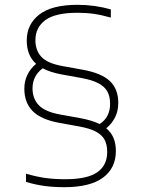

<svg xmlns="http://www.w3.org/2000/svg" viewBox="-20 -768 592 797"><path d="M461 -141Q461 -70.5 407.8 -30.8Q354.5 9 247 9Q201.5 9 163.5 3.8Q125.5 -1.5 88 -13V-47Q132.5 -34 170 -29Q207.5 -24 250 -24Q342 -24 383.5 -52.8Q425 -81.5 425 -137Q425 -167.5 414.2 -187.8Q403.5 -208 378.2 -221.5Q353 -235 309 -243L226 -258Q150 -272 115.5 -307Q81 -342 81 -400Q81 -430.5 93.5 -457Q106 -483.5 130 -503Q91 -537.5 91 -600Q91 -667 143 -707.5Q195 -748 302 -748Q373 -748 440 -729V-695Q401 -706 369.5 -710.5Q338 -715 302 -715Q209.5 -715 168.2 -684.5Q127 -654 127 -601Q127 -559 151.5 -532.2Q176 -505.5 238 -494L321 -479Q400.5 -465 435.8 -431.8Q471 -398.5 471 -341Q471 -277 421 -235.5Q441.5 -218.5 451.2 -195.2Q461 -172 461 -141ZM311 -278Q363 -268.5 393.5 -253Q437 -281 437 -337Q437 -367.5 425.8 -388Q414.5 -408.5 388.8 -422.2Q363 -436 319 -444L236 -459Q187.5 -468 157.5 -484.5Q115 -453.5 115 -401Q115 -359 140.5 -331.8Q166 -304.5 228 -293Z"/></svg>

Font: Encode Sans Expanded Thin
Style: Regular
Weight: 250
Width: 7
Designer: Multiple Designers
Foundry: Impallari Type
Version: Version 2.000